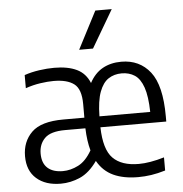

<svg xmlns="http://www.w3.org/2000/svg" viewBox="-56 -862 881 925"><g transform="rotate(-5 384.5 -399.0)"><path d="M201 8.5Q127.5 8.5 84 -29.8Q40.5 -68 40.5 -138Q40.5 -208.5 86.2 -253.5Q132 -298.5 239.5 -298.5H341.5V-364.5Q341.5 -436.5 308 -462Q274.5 -487.5 209 -487.5Q180.5 -487.5 144.8 -482.2Q109 -477 73 -464.5V-528Q106.5 -539.5 144.8 -545Q183 -550.5 217.5 -550.5Q283.5 -550.5 326.2 -530Q369 -509.5 388 -462Q412.5 -508 451.5 -529.8Q490.5 -551.5 542 -551.5Q630 -551.5 681.5 -486Q733 -420.5 733 -270.5V-245.5H414.5Q417 -138 458.8 -95.8Q500.5 -53.5 583.5 -53.5Q636.5 -53.5 707 -74.5V-11Q670.5 0 638.5 4.8Q606.5 9.5 575.5 9.5Q505 9.5 455.8 -13.2Q406.5 -36 378.5 -86Q340 -31.5 294.5 -11.5Q249 8.5 201 8.5ZM539 -495.5Q502.5 -495.5 475 -477.5Q447.5 -459.5 431.5 -416.5Q415.5 -373.5 414.5 -298.5H660Q658.5 -374.5 643.5 -417.5Q628.5 -460.5 601.8 -478Q575 -495.5 539 -495.5ZM216 -51Q254 -51 291.2 -70Q328.5 -89 357 -139Q344 -185 342 -247H244Q173.5 -247 145 -218.2Q116.5 -189.5 116.5 -144.5Q116.5 -98 142.5 -74.5Q168.5 -51 216 -51ZM345 -626.5 439 -808H518.5L412 -626.5Z"/></g></svg>

Font: Encode Sans Semi Condensed
Style: Regular
Weight: 400
Width: 4
Designer: Multiple Designers
Foundry: Impallari Type
Version: Version 3.000; ttfautohint (v1.8.3) -l 8 -r 50 -G 200 -x 14 